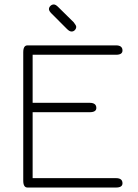

<svg xmlns="http://www.w3.org/2000/svg" viewBox="-20 -839 617 859"><path d="M280 -709 211 -778Q199 -790 199 -798Q199 -806 205.5 -812.5Q212 -819 221 -819Q229 -819 240 -808L310 -739Q321 -725 321 -719Q321 -711 315 -704.5Q309 -698 300 -698Q291 -698 280 -709ZM381 -337H126V-42H499Q528 -42 528 -19Q528 0 499 0H103Q84 0 84 -31V-605Q84 -636 103 -636H499Q528 -636 528 -613Q528 -594 499 -594H126V-379H381Q411 -379 411 -356Q411 -337 381 -337Z"/></svg>

Font: Jura Light
Style: Regular
Weight: 300
Designer: Daniel Johnson, Alexei Vanyashin
Foundry: Daniel Johnson
Version: Version 5.103